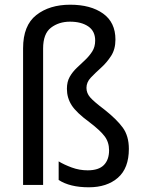

<svg xmlns="http://www.w3.org/2000/svg" viewBox="-20 -785 607 815"><path d="M470 -617Q470 -576 451.5 -547.5Q433 -519 408.5 -497Q384 -475 365.5 -455.5Q347 -436 347 -412Q347 -390 362.5 -372Q378 -354 423 -320Q475 -279 501 -243.5Q527 -208 527 -153Q527 -71 480.5 -30.5Q434 10 357 10Q277 10 229 -21V-100Q252 -86 284.5 -74Q317 -62 352 -62Q399 -62 421 -84.5Q443 -107 443 -147Q443 -181 424.5 -206Q406 -231 360 -266Q304 -307 284 -338.5Q264 -370 264 -408Q264 -438 276 -459Q288 -480 306 -497Q324 -514 341.5 -530.5Q359 -547 371.5 -566.5Q384 -586 384 -613Q384 -653 354.5 -673Q325 -693 277 -693Q230 -693 196.5 -667.5Q163 -642 163 -579V0H78V-580Q78 -677 134 -721Q190 -765 278 -765Q365 -765 417.5 -727.5Q470 -690 470 -617Z"/></svg>

Font: Noto Sans Gujarati SemiCondensed
Style: Regular
Weight: 400
Width: 4
Designer: Jelle Bosma - Monotype Design Team, Universal Thirst
Foundry: Monotype Imaging Inc.
Version: Version 2.106; ttfautohint (v1.8.4.7-5d5b)